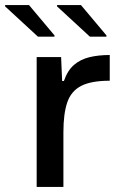

<svg xmlns="http://www.w3.org/2000/svg" viewBox="-57 -734 480 754"><path d="M87 0V-510H183L187 -416H194Q208 -457 233.5 -479Q259 -501 294.5 -509.5Q330 -518 374 -518V-417Q301 -417 261.5 -396.5Q222 -376 207 -331.5Q192 -287 192 -215V0ZM361 -590H296L167 -709V-714H261L361 -595ZM157 -590H92L-37 -709V-714H57L157 -595Z"/></svg>

Font: Saira SemiExpanded Medium
Style: Regular
Weight: 500
Width: 6
Designer: Hector Gatti with collaboration of the Omnibus-Type team
Foundry: Omnibus-Type
Version: Version 1.101